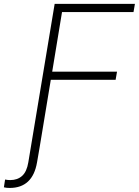

<svg xmlns="http://www.w3.org/2000/svg" viewBox="-112 -747 703 971"><path d="M-86.3 160.9Q-80.3 162.3 -73.7 163Q-67.1 163.7 -60 163.7Q-23.8 163.7 -0.2 142.6Q23.4 121.4 31.2 73.9L164.4 -727.3H570.3L563.2 -686.1H201.7L152 -384.6H479.8L472.7 -343.4H144.9L88.1 0L75.3 74.2Q52.9 203.5 -62.9 203.5Q-70.7 203.5 -78.1 202.8Q-85.6 202.1 -92.3 200.3Z"/></svg>

Font: Inter P Extra Light
Style: Italic
Weight: 200
Italic angle: 9.39999°
Designer: Rasmus Andersson
Foundry: rsms
Version: Version 3.018;git-588b23468